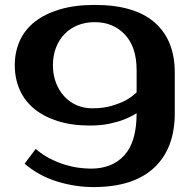

<svg xmlns="http://www.w3.org/2000/svg" viewBox="-20 -740 780 780"><path d="M690 -280Q690 -137 606 -58.5Q522 20 360 20Q285 20 211 -3Q137 -26 80 -75L125 -135Q153 -111 183.5 -95.5Q214 -80 243.5 -71Q273 -62 300 -58.5Q327 -55 350 -55Q436 -55 485.5 -109.5Q535 -164 535 -280Q513 -266 485 -255Q460 -245 425 -237.5Q390 -230 345 -230Q272 -230 215 -248Q158 -266 119 -298Q80 -330 60 -375.5Q40 -421 40 -475Q40 -529 60.5 -574.5Q81 -620 122 -652Q163 -684 223.5 -702Q284 -720 365 -720Q527 -720 608.5 -648.5Q690 -577 690 -445ZM355 -300Q400 -300 433.5 -310Q467 -320 490 -332Q516 -346 535 -365V-455Q535 -549 487.5 -599.5Q440 -650 365 -650Q327 -650 296 -637.5Q265 -625 242.5 -602Q220 -579 207.5 -546.5Q195 -514 195 -475Q195 -436 207.5 -403.5Q220 -371 241.5 -348Q263 -325 292 -312.5Q321 -300 355 -300Z"/></svg>

Font: Prosto One
Style: Regular
Weight: 400
Designer: Pavel Emelyanov and Jovanny lemonad
Foundry: Pavel Emelyanov and Jovanny Lemonad
Version: Version 1.001